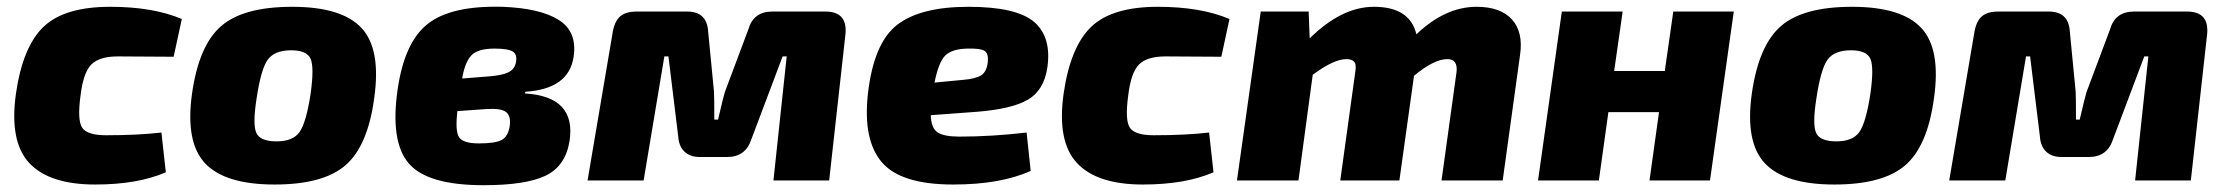

<svg xmlns="http://www.w3.org/2000/svg" viewBox="-20 -531 6554 565"><path d="M455 -141 468 -24Q385 12 260 12Q125 12 66 -51.5Q7 -115 27 -256Q47 -394 108.5 -452.5Q170 -511 304 -511Q431 -511 515 -475L491 -364L327 -365Q272 -365 248.5 -341Q225 -317 217 -250Q207 -177 222 -155Q237 -133 292 -133Q386 -133 455 -141Z M840 -511Q986 -511 1044 -448.5Q1102 -386 1081 -241Q1062 -101 996.5 -44.5Q931 12 788 12Q643 12 584 -50Q525 -112 545 -255Q565 -397 630.5 -454Q696 -511 840 -511ZM837 -383Q788 -383 768 -355.5Q748 -328 735 -241Q723 -164 734.5 -139.5Q746 -115 794 -115Q842 -115 861.5 -142.5Q881 -170 894 -255Q905 -333 894 -358Q883 -383 837 -383Z M1526 -261 1525 -256Q1676 -247 1656 -116Q1644 -42 1585.5 -14Q1527 14 1403 14Q1238 14 1183 -50Q1128 -114 1150 -267Q1170 -407 1239 -461Q1308 -515 1458 -511Q1569 -507 1624 -472.5Q1679 -438 1668 -364Q1654 -269 1526 -261ZM1340 -300 1416 -306Q1457 -309 1475.5 -318Q1494 -327 1498 -346Q1503 -370 1489.5 -379Q1476 -388 1435 -388Q1386 -388 1367 -368Q1348 -348 1340 -300ZM1410 -210 1326 -204Q1319 -145 1331 -127Q1343 -109 1389 -109Q1437 -109 1456 -119Q1475 -129 1480 -160Q1484 -190 1469 -201.5Q1454 -213 1410 -210Z M2252 -497H2409Q2474 -497 2468 -431L2420 0H2256L2295 -365H2283L2191 -121Q2174 -69 2120 -69H2039Q2011 -69 1994.5 -84.5Q1978 -100 1976 -128L1947 -365H1935L1874 0H1709L1782 -430Q1787 -466 1803.5 -481.5Q1820 -497 1853 -497H2002Q2061 -497 2064 -437L2081 -262Q2082 -248 2082 -179H2093Q2109 -248 2113 -260L2182 -444Q2197 -497 2252 -497Z M3001 -141 3013 -28Q2924 12 2785 12Q2631 12 2575 -53.5Q2519 -119 2534 -255Q2551 -404 2619.5 -457.5Q2688 -511 2830 -511Q2971 -511 3023 -466.5Q3075 -422 3062 -332Q3052 -265 3004.5 -237.5Q2957 -210 2854 -202L2719 -192Q2720 -154 2739 -141.5Q2758 -129 2803 -129Q2898 -129 3001 -141ZM2730 -288 2814 -296Q2851 -299 2867.5 -309.5Q2884 -320 2887 -350Q2889 -374 2877 -381.5Q2865 -389 2827 -388Q2781 -387 2761.5 -367.5Q2742 -348 2730 -288Z M3538 -141 3551 -24Q3468 12 3343 12Q3208 12 3149 -51.5Q3090 -115 3110 -256Q3130 -394 3191.5 -452.5Q3253 -511 3387 -511Q3514 -511 3598 -475L3574 -364L3410 -365Q3355 -365 3331.5 -341Q3308 -317 3300 -250Q3290 -177 3305 -155Q3320 -133 3375 -133Q3469 -133 3538 -141Z M3831 -497 3834 -418Q3928 -511 4023 -511Q4129 -511 4148 -430Q4233 -511 4325 -511Q4396 -511 4429.5 -473.5Q4463 -436 4453 -369L4402 0H4222L4266 -318Q4271 -357 4239 -357Q4200 -357 4141 -308L4098 0H3924L3968 -318Q3972 -340 3965.5 -348.5Q3959 -357 3942 -357Q3905 -357 3843 -311L3801 0H3620L3690 -497Z M5082 -497 5012 0H4834L4862 -201H4713L4685 0H4506L4576 -497H4755L4730 -322H4879L4904 -497Z M5430 -511Q5576 -511 5634 -448.5Q5692 -386 5671 -241Q5652 -101 5586.5 -44.5Q5521 12 5378 12Q5233 12 5174 -50Q5115 -112 5135 -255Q5155 -397 5220.5 -454Q5286 -511 5430 -511ZM5427 -383Q5378 -383 5358 -355.5Q5338 -328 5325 -241Q5313 -164 5324.5 -139.5Q5336 -115 5384 -115Q5432 -115 5451.5 -142.5Q5471 -170 5484 -255Q5495 -333 5484 -358Q5473 -383 5427 -383Z M6259 -497H6416Q6481 -497 6475 -431L6427 0H6263L6302 -365H6290L6198 -121Q6181 -69 6127 -69H6046Q6018 -69 6001.5 -84.5Q5985 -100 5983 -128L5954 -365H5942L5881 0H5716L5789 -430Q5794 -466 5810.5 -481.5Q5827 -497 5860 -497H6009Q6068 -497 6071 -437L6088 -262Q6089 -248 6089 -179H6100Q6116 -248 6120 -260L6189 -444Q6204 -497 6259 -497Z"/></svg>

Font: Exo 2.0 Extra Bold
Style: Italic
Weight: 800
Italic angle: -8°
Designer: Natanael Gama
Version: Version 1.001;PS 001.001;hotconv 1.0.70;makeotf.lib2.5.58329